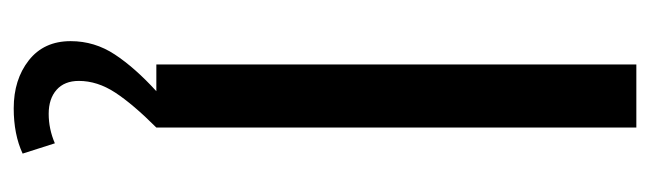

<svg xmlns="http://www.w3.org/2000/svg" viewBox="-354 -386 948 280"><g transform="rotate(90 120.0 -246.0)"><path d="M74 -700H166V0H74ZM166 0Q132 34 115 60Q98 86 98 113Q98 134 111 145.5Q124 157 146 157Q168 157 189 148L204 195Q176 208 138 208Q96 208 68 186Q40 164 40 125Q40 90 59.5 60.5Q79 31 113 0Z"/></g></svg>

Font: Cabin Condensed
Style: Regular
Weight: 400
Width: 3
Version: Version 2.001